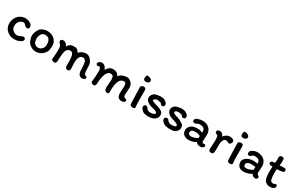

<svg xmlns="http://www.w3.org/2000/svg" viewBox="200 -2079 5413 3522"><g transform="rotate(30 2907.0 -318.5)"><path d="M363 -290Q348 -290 338 -297Q328 -304 316 -318Q286 -351 264 -351Q235 -351 207.5 -334Q180 -317 163 -286Q146 -255 146 -217Q146 -175 162.5 -147Q179 -119 214 -99Q227 -92 244.5 -88Q262 -84 275 -84Q304 -84 348 -107Q364 -115 375 -119Q386 -123 398 -123Q409 -123 423 -113Q437 -103 437 -88Q437 -58 409 -37.5Q381 -17 340.5 -6.5Q300 4 263 4Q204 4 153.5 -23Q103 -50 73 -97.5Q43 -145 43 -205Q43 -269 72 -322Q101 -375 150 -405Q199 -435 257 -435Q290 -435 325 -423Q360 -411 384 -388Q408 -365 408 -334Q408 -290 363 -290Z M936 -233Q936 -194 919 -122Q850 4 715 4Q665 4 613 -29Q561 -62 541 -105Q514 -191 514 -214Q514 -254 531.5 -299Q549 -344 576 -377Q593 -400 637 -416.5Q681 -433 717 -433Q787 -433 836 -406.5Q885 -380 918 -321Q926 -307 931 -280.5Q936 -254 936 -233ZM836 -227Q836 -256 825.5 -284Q815 -312 795 -332Q793 -334 784 -338.5Q775 -343 759.5 -347.5Q744 -352 724 -352Q668 -352 642 -307Q616 -262 616 -205Q616 -195 621.5 -167Q627 -139 631 -132Q634 -125 646.5 -112.5Q659 -100 677.5 -90.5Q696 -81 716 -81Q761 -81 788 -102.5Q815 -124 831 -160Q836 -173 836 -227Z M1008 -393Q1008 -407 1022 -418.5Q1036 -430 1056 -430Q1092 -430 1115 -411Q1138 -392 1155 -356Q1176 -395 1208.5 -413.5Q1241 -432 1291 -432Q1321 -432 1339.5 -424.5Q1358 -417 1370 -403.5Q1382 -390 1400 -363Q1426 -395 1465.5 -413Q1505 -431 1547 -431Q1596 -431 1636.5 -390Q1677 -349 1691 -297Q1696 -275 1698 -193L1702 -135Q1707 -82 1736 -72Q1750 -68 1759.5 -62.5Q1769 -57 1769 -51Q1771 -27 1758 -16Q1749 -10 1733 -3Q1717 4 1708 4Q1654 4 1631 -35Q1616 -61 1612 -94.5Q1608 -128 1608 -186Q1608 -248 1593 -292.5Q1578 -337 1525 -337Q1506 -337 1487.5 -325.5Q1469 -314 1461 -297Q1447 -270 1442 -238.5Q1437 -207 1437 -166Q1437 -140 1440 -113Q1440 -105 1441.5 -87.5Q1443 -70 1443 -56Q1443 -31 1433.5 -13.5Q1424 4 1401 4Q1346 4 1343 -54Q1343 -95 1344 -98V-141Q1344 -177 1341 -211Q1338 -245 1334 -262Q1325 -295 1310 -313Q1295 -331 1264 -331Q1243 -331 1225 -321Q1207 -311 1194 -293Q1175 -263 1169 -220Q1163 -165 1160.5 -133.5Q1158 -102 1158 -61Q1158 -32 1148.5 -14Q1139 4 1113 4Q1094 4 1073.5 -6.5Q1053 -17 1053 -35Q1053 -54 1057 -73Q1066 -130 1066 -267Q1066 -289 1056.5 -310.5Q1047 -332 1033 -344Q1008 -365 1008 -393Z M2444 -176 2448 -253Q2448 -295 2438.5 -315Q2429 -335 2396 -335Q2333 -335 2301 -264.5Q2269 -194 2269 -59Q2269 -53 2269.5 -34.5Q2270 -16 2263.5 -6Q2257 4 2241 4Q2201 4 2187 -18Q2173 -40 2173 -83Q2173 -105 2179 -173Q2184 -221 2184 -240Q2184 -290 2169 -313Q2154 -336 2117 -336Q2074 -336 2046 -293Q2018 -250 2005 -186.5Q1992 -123 1992 -61Q1992 -32 1982.5 -14Q1973 4 1947 4Q1928 4 1909 -6.5Q1890 -17 1890 -35Q1890 -54 1894 -73Q1899 -104 1902 -164Q1905 -224 1905 -277Q1905 -301 1893.5 -323.5Q1882 -346 1866 -346Q1862 -346 1851.5 -342Q1841 -338 1836 -338Q1823 -338 1812.5 -350Q1802 -362 1802 -370Q1802 -395 1826.5 -412.5Q1851 -430 1878 -430Q1915 -430 1942.5 -405Q1970 -380 1984 -338Q2008 -381 2040.5 -405.5Q2073 -430 2120 -430Q2206 -430 2245 -353Q2268 -390 2316.5 -410Q2365 -430 2412 -430Q2446 -430 2477 -409.5Q2508 -389 2526.5 -355.5Q2545 -322 2545 -286Q2545 -263 2540 -185Q2539 -172 2538 -156.5Q2537 -141 2537 -124Q2537 -103 2547.5 -90Q2558 -77 2575 -74Q2609 -66 2609 -46Q2609 -23 2588 -9.5Q2567 4 2541 4Q2492 4 2466.5 -24.5Q2441 -53 2441 -107Z M2819 -577Q2819 -554 2797.5 -540.5Q2776 -527 2746 -527Q2717 -527 2706 -542Q2695 -557 2695 -573Q2695 -603 2701.5 -623Q2708 -643 2732 -642Q2767 -639 2793 -623.5Q2819 -608 2819 -577ZM2812 -199V-170Q2812 -131 2814.5 -96.5Q2817 -62 2821 -27Q2821 -15 2807 -5.5Q2793 4 2781 4Q2762 4 2742.5 -3.5Q2723 -11 2719 -22Q2713 -54 2713 -79Q2713 -161 2708 -263Q2704 -353 2704 -389Q2704 -407 2722 -420Q2740 -433 2760 -433Q2789 -433 2800.5 -420Q2812 -407 2812 -379Z M3288 -125Q3288 -89 3267 -61.5Q3246 -34 3213 -19Q3189 -8 3154.5 -2Q3120 4 3100 4Q3080 4 3048.5 -2Q3017 -8 3005 -13Q2974 -31 2951.5 -57Q2929 -83 2929 -110Q2929 -130 2942 -141.5Q2955 -153 2976 -153Q2986 -153 2997 -145.5Q3008 -138 3012 -130Q3023 -104 3049 -91Q3075 -78 3102 -78Q3137 -78 3167 -89.5Q3197 -101 3197 -121Q3197 -130 3192.5 -135.5Q3188 -141 3180 -147Q3166 -157 3138 -163.5Q3110 -170 3102 -172Q3061 -181 3022 -199Q2983 -218 2960 -244Q2937 -270 2937 -311Q2937 -338 2957 -367.5Q2977 -397 3002 -409Q3020 -416 3062.5 -424Q3105 -432 3120 -432Q3143 -432 3170 -427.5Q3197 -423 3211 -413Q3238 -397 3255 -379.5Q3272 -362 3272 -340Q3272 -329 3267 -316.5Q3262 -304 3255 -301Q3240 -294 3220 -294Q3211 -294 3205.5 -299Q3200 -304 3191 -315Q3180 -332 3170 -335Q3158 -338 3135 -342.5Q3112 -347 3104 -347Q3081 -347 3056.5 -334Q3032 -321 3032 -304Q3032 -295 3039.5 -290Q3047 -285 3055.5 -281Q3064 -277 3067 -276Q3088 -266 3113.5 -259Q3139 -252 3145 -250Q3199 -237 3217 -225Q3225 -220 3248.5 -206.5Q3272 -193 3280 -175Q3288 -157 3288 -125Z M3733 -116Q3733 -80 3712 -52.5Q3691 -25 3658 -10Q3635 0 3608.5 2Q3582 4 3545 4Q3525 4 3493.5 -2Q3462 -8 3450 -13Q3418 -31 3396 -55Q3374 -79 3374 -104Q3374 -124 3387 -136Q3400 -148 3421 -148Q3432 -148 3442.5 -142.5Q3453 -137 3457 -130Q3468 -104 3494 -91Q3520 -78 3547 -78Q3642 -78 3642 -112Q3642 -121 3637.5 -126.5Q3633 -132 3625 -138Q3612 -147 3588.5 -157Q3565 -167 3547 -172Q3506 -181 3467 -199Q3431 -217 3408 -246.5Q3385 -276 3385 -319Q3385 -345 3404.5 -370.5Q3424 -396 3450 -409Q3468 -416 3509 -424Q3550 -432 3565 -432Q3588 -432 3615 -427.5Q3642 -423 3656 -413Q3683 -397 3700 -379.5Q3717 -362 3717 -340Q3717 -329 3712 -316.5Q3707 -304 3700 -301Q3685 -294 3665 -294Q3656 -294 3650.5 -299Q3645 -304 3636 -315Q3625 -332 3615 -335Q3603 -338 3580 -342.5Q3557 -347 3549 -347Q3524 -347 3501.5 -337Q3479 -327 3479 -310Q3479 -290 3512 -276Q3533 -266 3558.5 -259Q3584 -252 3590 -250Q3604 -247 3626.5 -236Q3649 -225 3662 -216Q3670 -211 3693.5 -197.5Q3717 -184 3725 -166Q3733 -148 3733 -116Z M4213 4Q4176 4 4153.5 -5.5Q4131 -15 4111 -41Q4086 -18 4041 -6.5Q3996 5 3958 5Q3896 5 3855.5 -28.5Q3815 -62 3815 -127Q3815 -155 3832 -183.5Q3849 -212 3874 -229Q3901 -247 3935 -253.5Q3969 -260 4014 -260Q4035 -260 4064 -252Q4093 -244 4110 -235V-251Q4110 -305 4083.5 -325.5Q4057 -346 3999 -346Q3981 -346 3966.5 -340.5Q3952 -335 3933 -325Q3915 -315 3899 -315Q3885 -315 3872 -326.5Q3859 -338 3859 -351Q3859 -393 3911.5 -412.5Q3964 -432 4019 -432Q4047 -432 4083 -420.5Q4119 -409 4144 -389Q4174 -364 4190.5 -329Q4207 -294 4207 -253Q4207 -240 4205 -214Q4203 -186 4203 -166L4202 -139Q4200 -117 4200 -104Q4200 -92 4208.5 -83.5Q4217 -75 4229 -75L4257 -76Q4268 -76 4274.5 -67.5Q4281 -59 4281 -48Q4281 -26 4257 -11Q4233 4 4213 4ZM4100 -116Q4104 -133 4105 -161Q4050 -187 4014 -187Q3980 -187 3959 -184.5Q3938 -182 3921 -167Q3904 -152 3904 -119Q3904 -100 3922.5 -87Q3941 -74 3958 -74Q4001 -74 4030 -83Q4059 -92 4100 -116Z M4440 3Q4410 3 4396 -8.5Q4382 -20 4382 -51Q4382 -93 4387 -143Q4391 -201 4391 -232Q4391 -248 4389 -272Q4387 -294 4387 -305Q4384 -322 4373.5 -332Q4363 -342 4341 -349Q4332 -353 4326 -362.5Q4320 -372 4320 -380Q4320 -403 4338 -415Q4356 -427 4382 -427Q4411 -427 4432 -407Q4453 -387 4464 -357Q4487 -390 4520.5 -410Q4554 -430 4586 -430Q4627 -430 4655.5 -416.5Q4684 -403 4684 -370Q4684 -351 4667.5 -330.5Q4651 -310 4634 -310Q4621 -310 4603 -322Q4596 -327 4587.5 -330.5Q4579 -334 4570 -334Q4554 -334 4540 -329Q4526 -324 4521 -317Q4505 -292 4497.5 -272Q4490 -252 4490 -229Q4490 -212 4489 -202L4488 -145L4489 -107Q4489 -65 4485 -40Q4483 -23 4471 -10Q4459 3 4440 3Z M4881 -577Q4881 -554 4859.5 -540.5Q4838 -527 4808 -527Q4779 -527 4768 -542Q4757 -557 4757 -573Q4757 -603 4763.5 -623Q4770 -643 4794 -642Q4829 -639 4855 -623.5Q4881 -608 4881 -577ZM4874 -199V-170Q4874 -131 4876.5 -96.5Q4879 -62 4883 -27Q4882 -17 4868 -6.5Q4854 4 4843 4Q4824 4 4804.5 -3.5Q4785 -11 4781 -22Q4775 -54 4775 -79Q4775 -161 4770 -263Q4766 -353 4766 -389Q4766 -407 4784 -420Q4802 -433 4822 -433Q4851 -433 4862.5 -420Q4874 -407 4874 -379Z M5288 -46Q5262 -23 5210.5 -9Q5159 5 5122 5Q5061 5 5023.5 -28.5Q4986 -62 4986 -127Q4986 -155 5001.5 -178.5Q5017 -202 5042 -220Q5070 -239 5108.5 -250Q5147 -261 5179 -261Q5233 -261 5275 -251V-252Q5275 -306 5248.5 -326.5Q5222 -347 5164 -347Q5127 -347 5100 -314Q5090 -301 5058 -301Q5042 -301 5034.5 -314.5Q5027 -328 5027 -342Q5027 -371 5051.5 -392Q5076 -413 5111 -423.5Q5146 -434 5176 -434Q5205 -434 5245 -422Q5285 -410 5310 -390Q5340 -364 5356.5 -329.5Q5373 -295 5373 -254Q5373 -241 5371 -215Q5369 -185 5369 -166Q5369 -157 5367 -143Q5365 -125 5365 -113Q5365 -100 5373 -88Q5381 -76 5395 -68Q5408 -61 5412 -53Q5416 -45 5416 -35Q5416 -25 5403.5 -10.5Q5391 4 5379 4Q5345 4 5327 -6.5Q5309 -17 5288 -46ZM5080 -119Q5080 -100 5093.5 -87Q5107 -74 5123 -74Q5166 -74 5195 -83Q5224 -92 5265 -116Q5270 -132 5271 -161Q5271 -172 5272 -178Q5218 -187 5179 -187Q5140 -187 5110 -172Q5080 -157 5080 -119Z M5491 -346Q5477 -348 5468.5 -358Q5460 -368 5460 -382Q5460 -389 5463.5 -397Q5467 -405 5474 -411Q5487 -424 5544 -424Q5552 -463 5552 -503Q5552 -518 5551 -529Q5550 -540 5550 -546Q5550 -568 5566.5 -579Q5583 -590 5604 -590Q5630 -590 5639.5 -577Q5649 -564 5649 -529Q5649 -477 5640 -427Q5656 -427 5684 -429Q5722 -431 5739 -431Q5756 -431 5768.5 -422.5Q5781 -414 5781 -399Q5781 -360 5746 -353Q5709 -344 5631 -342Q5628 -303 5628 -257Q5628 -185 5637 -139Q5643 -107 5657.5 -92.5Q5672 -78 5701 -78Q5718 -78 5736 -87Q5748 -94 5758 -94Q5772 -94 5778.5 -85Q5785 -76 5785 -61Q5785 -33 5755 -14.5Q5725 4 5678 4Q5649 4 5619.5 -10Q5590 -24 5570 -45Q5567 -48 5559 -68Q5551 -88 5545 -111Q5535 -158 5535 -243Q5535 -280 5539 -342Z"/></g></svg>

Font: Itim
Style: Regular
Weight: 400
Designer: Suppakit Chalermlarp
Version: Version 1.002g